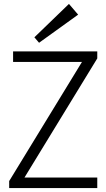

<svg xmlns="http://www.w3.org/2000/svg" viewBox="-20 -963 545 983"><path d="M27 -36 426 -689 448 -646H47V-700H478V-664L79 -11L55 -54H478V0H27ZM380 -888 180 -744 156 -772 333 -943Z"/></svg>

Font: Pathway Extreme 8pt Thin
Style: Regular
Weight: 100
Designer: Eduardo Rodriguez Tunni
Foundry: Eduardo Rodriguez Tunni
Version: Version 1.000